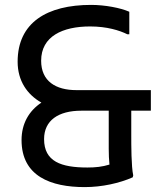

<svg xmlns="http://www.w3.org/2000/svg" viewBox="-20 -752 684 784"><path d="M596 -300V-384H292C208 -384 148 -420 148 -504C148 -604 236 -644 348 -644C416 -644 468 -628 500 -612H508V-704C472 -720 408 -732 352 -732C172 -732 52 -660 52 -500C52 -422 91 -366 149 -333C98 -299 68 -247 68 -180C68 -32 188 12 326 12C396 12 468 -4 522 -28L524 -36C516 -72 516 -160 516 -200V-300ZM160 -184C160 -260 218 -300 312 -300H424V-144C424 -121 425 -99 427 -80C398 -71 370 -68 337 -68C230 -68 160 -92 160 -184Z"/></svg>

Font: Kufam Arabic Latin Roman Normal
Style: Regular
Weight: 400
Designer: Wael Morcos & Artur Schmal
Version: Version 1.200;PS 001.200;hotconv 1.0.88;makeotf.lib2.5.64775